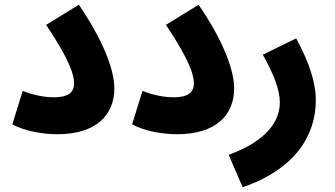

<svg xmlns="http://www.w3.org/2000/svg" viewBox="-20 -561 1416 811"><path d="M32 -36C85 -6 165 6 222 6C388 6 463 -77 463 -187C463 -270 413 -394 313 -541L175 -456C273 -309 293 -246 293 -209C293 -167 263 -150 207 -150C167 -150 118 -160 76 -177Z M538 -36C591 -6 671 6 728 6C894 6 969 -77 969 -187C969 -270 919 -394 819 -541L681 -456C779 -309 799 -246 799 -209C799 -167 769 -150 713 -150C673 -150 624 -160 582 -177Z M1005 230C1227 153 1314 11 1314 -138C1314 -217 1282 -305 1231 -399L1090 -330C1134 -252 1162 -183 1162 -129C1162 -49 1107 34 946 93Z"/></svg>

Font: Noto Sans Arabic UI SmCn XBd
Style: Regular
Weight: 800
Width: 4
Designer: Monotype Design Team, Nadine Chahine and Nizar Qandah
Foundry: Monotype Imaging Inc.
Version: Version 2.010